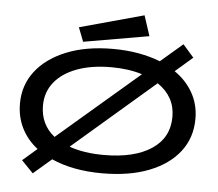

<svg xmlns="http://www.w3.org/2000/svg" viewBox="-57 -876 1114 981"><g transform="rotate(5 500.0 -385.0)"><path d="M146 42 86 -20 160 -84Q107 -125 78.5 -182Q50 -239 50 -308Q50 -402 105 -473.5Q160 -545 261 -586Q362 -627 500 -627Q570 -627 631 -616Q692 -605 743 -585L856 -682L912 -618L823 -541Q884 -499 917 -439.5Q950 -380 950 -308Q950 -211 895 -139.5Q840 -68 739 -28.5Q638 11 500 11Q423 11 357.5 -1.5Q292 -14 239 -38ZM168 -308Q168 -211 241 -153L658 -511Q588 -533 500 -533Q397 -533 322.5 -505Q248 -477 208 -426.5Q168 -376 168 -308ZM500 -83Q655 -83 743.5 -141.5Q832 -200 832 -308Q832 -411 742 -472L322 -110Q397 -83 500 -83ZM344 -650 316 -722 645 -812 679 -708Z"/></g></svg>

Font: Inconsolata UltraExpanded SemiBold
Style: Regular
Weight: 600
Width: 9
Monospace: yes
Designer: Raph Levien, Cyreal, Brenton Simpson
Foundry: Raph Levien, Cyreal, Google
Version: Version 3.001; ttfautohint (v1.8.2.53-6de2)